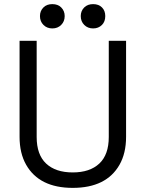

<svg xmlns="http://www.w3.org/2000/svg" viewBox="-20 -898 690 932"><path d="M333 14Q171 14 107 -98Q75 -154 75 -234V-700H158V-233Q158 -147 204 -104Q250 -61 333 -61Q416 -61 462 -104Q508 -147 508 -233V-700H592V-234Q592 -154 560 -98Q496 14 333 14ZM372 -820Q372 -845 389 -862Q405 -878 432 -878Q459 -878 475 -862Q491 -846 491 -820Q491 -793 475 -777Q458 -760 432 -760Q406 -760 389 -777Q372 -794 372 -820ZM174 -820Q174 -845 191 -862Q207 -878 234 -878Q261 -878 277 -862Q294 -845 294 -820Q294 -794 277 -777Q260 -760 234 -760Q208 -760 191 -777Q174 -794 174 -820Z"/></svg>

Font: Rilu
Style: Regular
Weight: 500
Designer: Alí Sinisterra
Foundry: Alí Sinisterra
Version: 0.1